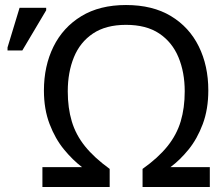

<svg xmlns="http://www.w3.org/2000/svg" viewBox="-20 -745 881 765"><path d="M149 0V-79H307Q270 -107 235 -149.5Q200 -192 177.5 -251Q155 -310 155 -384Q155 -482 193 -559Q231 -636 304 -680.5Q377 -725 482 -725Q588 -725 661 -681Q734 -637 772 -560Q810 -483 810 -385Q810 -310 788 -251Q766 -192 731.5 -149.5Q697 -107 659 -79H816V0H548V-72Q610 -116 647 -162Q684 -208 700 -261.5Q716 -315 716 -381Q716 -457 691 -517Q666 -577 614.5 -611.5Q563 -646 482 -646Q402 -646 350.5 -611.5Q299 -577 274.5 -517Q250 -457 250 -381Q250 -315 266 -261.5Q282 -208 318.5 -162.5Q355 -117 417 -72V0ZM10 -544V-556L58 -714H164V-704L69 -544Z"/></svg>

Font: Go Noto Kurrent-Regular
Style: Regular
Weight: 400
Designer: Monotype Design Team
Foundry: Monotype Imaging Inc.
Version: Version 2.012; ttfautohint (v1.8.4.7-5d5b)